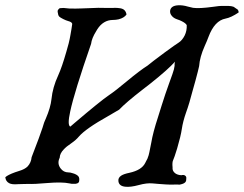

<svg xmlns="http://www.w3.org/2000/svg" viewBox="-40 -704 940 741"><path d="M205.1 -673.3 190.4 -672.4Q189.9 -672.4 187.5 -669.9Q185.1 -668 184.1 -665.5Q183.6 -664.6 183.1 -664.1Q182.1 -663.1 182.6 -657.7Q184.1 -644.5 188.5 -640.1Q192.4 -636.2 204.1 -630.4Q214.8 -625 223.6 -622.6Q229.5 -621.1 233.4 -618.7Q238.3 -615.7 238.8 -611.8Q238.8 -608.4 235.8 -591.8Q234.4 -582 231.9 -569.3Q229.5 -556.6 229 -553.7Q227.5 -543.5 215.8 -503.4Q199.2 -445.3 184.6 -413.1Q163.1 -366.7 158.7 -321.8Q155.3 -289.1 136.7 -246.1Q128.9 -228.5 128.9 -226.6Q128.9 -223.6 109.4 -169.4Q91.8 -121.6 82 -97.2Q80.1 -76.2 66.4 -61.5Q55.7 -50.8 34.2 -44.4Q26.4 -42 18.1 -39.1Q-10.3 -28.8 -19.5 -20Q-18.1 -4.4 -4.9 2.9Q5.9 8.8 28.8 6.8Q36.6 6.3 45.4 6.3Q57.6 5.9 65.4 5.9Q95.2 6.8 142.6 2.4Q199.7 -2.4 228.5 3.9Q233.4 4.9 236.8 5.4Q239.3 5.4 246.1 5.4Q246.1 5.4 246.1 5.4Q249 5.4 251.5 5.4Q255.4 4.9 257.8 3.9Q258.8 3.4 259.8 2.9Q263.2 1 264.6 -1.5Q265.1 -2.9 265.6 -5.9Q267.1 -13.7 264.6 -20Q261.7 -26.4 252 -31.2Q247.6 -33.7 238.3 -36.1Q231 -38.6 224.1 -38.6Q205.1 -38.6 193.4 -54.7Q179.7 -73.7 190.4 -95.2Q190.9 -111.8 206.1 -127.4Q215.8 -138.2 234.9 -150.9Q253.9 -164.1 264.6 -177.2Q277.8 -192.4 305.7 -211.9Q331.1 -230 384.8 -260.3Q406.2 -272.5 419.9 -280.8Q446.3 -308.6 509.3 -357.4Q528.8 -372.6 542 -382.8Q608.9 -436 635.7 -466.3Q634.8 -465.8 633.8 -457Q633.8 -455.1 633.8 -453.6Q634.3 -450.2 632.8 -444.8Q632.8 -443.8 631.3 -436.5Q628.9 -426.3 612.3 -381.3Q598.1 -342.3 584 -297.4Q574.7 -266.6 569.8 -252Q550.3 -192.4 543.9 -153.8Q542.5 -146 539.6 -132.3Q537.6 -121.6 536.6 -117.2Q535.2 -110.8 533.7 -105Q529.3 -89.8 523.9 -82Q522 -78.6 520.5 -75.2Q506.8 -47.4 459.5 -37.1Q438 -32.7 428.2 -26.4Q415 -18.1 417 -4.4Q419.4 14.2 443.4 16.6Q462.9 19 495.1 10.3Q526.9 1.5 549.8 3.9Q555.2 4.4 572.8 5.9Q595.7 7.3 600.1 7.8Q611.3 8.8 634.3 8.3Q648.9 7.8 649.7 8.5Q650.4 9.3 656.7 7.8Q670.4 4.9 675.3 -1Q679.2 -5.4 678.7 -13.2Q680.7 -22 674.3 -26.4Q668.5 -30.3 660.2 -27.8Q645.5 -28.3 635.7 -35.6Q624.5 -44.4 626 -58.1Q624 -78.1 628.4 -86.4Q632.3 -94.2 643.6 -130.9Q657.7 -178.7 661.6 -205.6Q666 -235.4 678.2 -270Q690.4 -303.2 704.1 -356.4Q709 -374 714.4 -393.1Q725.1 -432.6 728.5 -448.7Q731 -483.9 750 -526.4Q759.3 -546.9 764.6 -561.5Q788.1 -624.5 830.6 -632.3Q851.6 -636.2 880.9 -655.8Q881.3 -659.2 879.4 -663.6Q878.4 -666 877.4 -667Q876 -668.5 870.1 -671.9Q866.7 -673.8 865.2 -675.3Q861.8 -678.7 852.1 -680.2Q842.8 -681.6 827.1 -681.2Q817.9 -680.7 815.4 -681.2Q809.6 -681.6 782.2 -677.7Q729 -670.4 705.1 -673.8Q696.8 -675.3 684.6 -678.7Q665 -684.6 647.5 -683.6Q620.1 -682.1 616.7 -663.6Q614.7 -651.9 624 -641.6Q631.3 -633.3 645 -628.9Q652.8 -626.5 660.6 -622.6Q676.8 -614.7 680.7 -606.9Q681.6 -585.4 672.9 -567.4Q663.1 -547.9 648.9 -539.1Q639.6 -533.7 595.7 -501.5Q544.9 -463.9 529.3 -450.7Q501 -433.1 446.3 -387.7Q406.2 -354 379.4 -335.9Q347.2 -314 248.5 -230Q234.9 -218.3 231.4 -215.3Q219.2 -220.2 231 -273.9Q246.6 -347.7 311.5 -534.7Q314 -556.2 331.1 -583.5Q334 -588.4 335.4 -590.8Q358.4 -626.5 395 -627Q406.7 -627 417.5 -629.4Q439 -634.8 448.2 -647.9Q446.8 -657.7 440.9 -664.1Q435.5 -669.9 425.3 -671.9Q420.4 -672.9 414.1 -673.3Q402.3 -674.3 395.5 -673.3Q389.2 -672.9 375.5 -673.3Q358.9 -673.8 339.4 -673.8Q317.9 -673.3 273.4 -671.4Q257.3 -670.9 253.4 -670.9Q228.5 -669.9 205.1 -673.3Z"/></svg>

Font: IM FELL English
Style: Italic
Weight: 400
Italic angle: -18°
Designer: Igino Marini
Foundry: Igino Marini
Version: 3.00